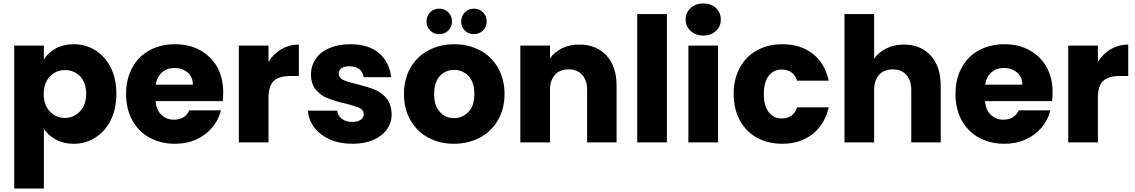

<svg xmlns="http://www.w3.org/2000/svg" viewBox="-20 -821 6545 1107"><path d="M233 -479C233 -479 233 -558 233 -558C233 -558 62 -558 62 -558C62 -558 62 266 62 266C62 266 233 266 233 266C233 266 233 -78 233 -78C233 -78 233 -78 233 -78C250 -53 273 -32 303 -16C332 0 366 8 405 8C405 8 405 8 405 8C451 8 493 -4 530 -28C567 -51 597 -85 619 -129C640 -172 651 -223 651 -280C651 -280 651 -280 651 -280C651 -337 640 -388 619 -431C597 -474 567 -508 530 -531C493 -554 451 -566 405 -566C405 -566 405 -566 405 -566C366 -566 331 -558 302 -542C273 -526 250 -505 233 -479ZM477 -280C477 -280 477 -280 477 -280C477 -237 465 -204 441 -179C417 -154 388 -141 354 -141C354 -141 354 -141 354 -141C320 -141 291 -153 268 -178C244 -203 232 -236 232 -279C232 -279 232 -279 232 -279C232 -322 244 -355 268 -380C291 -405 320 -417 354 -417C354 -417 354 -417 354 -417C389 -417 418 -405 442 -381C465 -356 477 -323 477 -280Z M1267 -288C1267 -288 1267 -288 1267 -288C1267 -344 1255 -393 1232 -435C1208 -477 1175 -509 1133 -532C1091 -555 1043 -566 989 -566C989 -566 989 -566 989 -566C934 -566 885 -554 842 -531C799 -508 766 -474 743 -431C719 -388 707 -337 707 -279C707 -279 707 -279 707 -279C707 -221 719 -170 743 -127C767 -84 800 -50 843 -27C886 -4 934 8 989 8C989 8 989 8 989 8C1034 8 1075 0 1112 -17C1149 -34 1179 -57 1204 -86C1228 -115 1245 -148 1254 -185C1254 -185 1072 -185 1072 -185C1072 -185 1072 -185 1072 -185C1055 -149 1026 -131 983 -131C983 -131 983 -131 983 -131C954 -131 930 -140 911 -159C891 -177 880 -203 877 -238C877 -238 1264 -238 1264 -238C1264 -238 1264 -238 1264 -238C1266 -255 1267 -272 1267 -288ZM878 -333C878 -333 878 -333 878 -333C883 -364 895 -387 915 -404C934 -421 958 -429 987 -429C987 -429 987 -429 987 -429C1017 -429 1042 -420 1062 -403C1082 -386 1092 -362 1092 -333C1092 -333 878 -333 878 -333Z M1528 -465C1528 -465 1528 -558 1528 -558C1528 -558 1357 -558 1357 -558C1357 -558 1357 0 1357 0C1357 0 1528 0 1528 0C1528 0 1528 -259 1528 -259C1528 -259 1528 -259 1528 -259C1528 -305 1539 -337 1560 -356C1581 -374 1613 -383 1656 -383C1656 -383 1703 -383 1703 -383C1703 -383 1703 -564 1703 -564C1703 -564 1703 -564 1703 -564C1666 -564 1633 -555 1603 -538C1573 -520 1548 -496 1528 -465Z M2012 8C2012 8 2012 8 2012 8C2057 8 2097 1 2132 -14C2166 -29 2192 -49 2211 -75C2229 -100 2238 -129 2238 -162C2238 -162 2238 -162 2238 -162C2237 -201 2227 -232 2208 -255C2188 -278 2165 -294 2139 -305C2113 -315 2079 -325 2038 -336C2038 -336 2038 -336 2038 -336C2002 -344 1976 -352 1959 -360C1942 -368 1933 -380 1933 -396C1933 -396 1933 -396 1933 -396C1933 -409 1938 -420 1949 -428C1960 -435 1975 -439 1995 -439C1995 -439 1995 -439 1995 -439C2018 -439 2037 -433 2052 -422C2066 -411 2074 -395 2077 -376C2077 -376 2235 -376 2235 -376C2235 -376 2235 -376 2235 -376C2229 -433 2206 -479 2166 -514C2125 -549 2070 -566 2000 -566C2000 -566 2000 -566 2000 -566C1953 -566 1912 -558 1878 -543C1843 -528 1817 -507 1800 -481C1782 -454 1773 -425 1773 -393C1773 -393 1773 -393 1773 -393C1773 -355 1783 -325 1802 -303C1821 -280 1844 -264 1871 -254C1898 -243 1931 -233 1971 -224C1971 -224 1971 -224 1971 -224C2008 -215 2035 -206 2052 -199C2069 -191 2077 -179 2077 -163C2077 -163 2077 -163 2077 -163C2077 -150 2071 -139 2060 -131C2048 -122 2031 -118 2010 -118C2010 -118 2010 -118 2010 -118C1987 -118 1967 -124 1951 -136C1935 -148 1926 -164 1924 -183C1924 -183 1755 -183 1755 -183C1755 -183 1755 -183 1755 -183C1758 -147 1770 -115 1792 -86C1814 -57 1844 -34 1882 -17C1920 0 1963 8 2012 8Z M2597 8C2597 8 2597 8 2597 8C2652 8 2701 -4 2746 -27C2790 -50 2825 -84 2851 -128C2876 -171 2889 -222 2889 -279C2889 -279 2889 -279 2889 -279C2889 -336 2876 -387 2851 -431C2826 -474 2791 -508 2747 -531C2703 -554 2654 -566 2599 -566C2599 -566 2599 -566 2599 -566C2544 -566 2495 -554 2451 -531C2407 -508 2372 -474 2347 -431C2322 -387 2309 -336 2309 -279C2309 -279 2309 -279 2309 -279C2309 -221 2322 -170 2347 -127C2372 -84 2406 -50 2450 -27C2493 -4 2542 8 2597 8ZM2597 -140C2597 -140 2597 -140 2597 -140C2564 -140 2537 -152 2516 -176C2494 -200 2483 -234 2483 -279C2483 -279 2483 -279 2483 -279C2483 -324 2494 -359 2516 -383C2538 -406 2566 -418 2599 -418C2599 -418 2599 -418 2599 -418C2632 -418 2659 -406 2682 -382C2704 -358 2715 -324 2715 -279C2715 -279 2715 -279 2715 -279C2715 -234 2704 -200 2681 -176C2658 -152 2630 -140 2597 -140ZM2512 -624C2512 -624 2512 -624 2512 -624C2533 -624 2550 -631 2565 -645C2579 -659 2586 -676 2586 -697C2586 -697 2586 -697 2586 -697C2586 -718 2579 -736 2565 -750C2551 -764 2533 -771 2512 -771C2512 -771 2512 -771 2512 -771C2491 -771 2474 -764 2460 -750C2446 -735 2439 -718 2439 -697C2439 -697 2439 -697 2439 -697C2439 -676 2446 -659 2460 -645C2474 -631 2491 -624 2512 -624ZM2712 -624C2712 -624 2712 -624 2712 -624C2733 -624 2750 -631 2765 -645C2779 -659 2786 -676 2786 -697C2786 -697 2786 -697 2786 -697C2786 -718 2779 -736 2765 -750C2751 -764 2733 -771 2712 -771C2712 -771 2712 -771 2712 -771C2691 -771 2674 -764 2660 -750C2646 -735 2639 -718 2639 -697C2639 -697 2639 -697 2639 -697C2639 -676 2646 -659 2660 -645C2674 -631 2691 -624 2712 -624Z M3320 -564C3320 -564 3320 -564 3320 -564C3283 -564 3250 -557 3221 -543C3192 -528 3168 -509 3151 -484C3151 -484 3151 -558 3151 -558C3151 -558 2980 -558 2980 -558C2980 -558 2980 0 2980 0C2980 0 3151 0 3151 0C3151 0 3151 -303 3151 -303C3151 -303 3151 -303 3151 -303C3151 -340 3161 -369 3180 -390C3199 -411 3225 -421 3258 -421C3258 -421 3258 -421 3258 -421C3291 -421 3317 -411 3336 -390C3355 -369 3365 -340 3365 -303C3365 -303 3365 0 3365 0C3365 0 3535 0 3535 0C3535 0 3535 -326 3535 -326C3535 -326 3535 -326 3535 -326C3535 -400 3516 -458 3477 -501C3438 -543 3385 -564 3320 -564Z M3654 -740C3654 -740 3654 0 3654 0C3654 0 3825 0 3825 0C3825 0 3825 -740 3825 -740C3825 -740 3654 -740 3654 -740Z M4035 -616C4035 -616 4035 -616 4035 -616C4064 -616 4089 -625 4108 -643C4127 -660 4136 -682 4136 -708C4136 -708 4136 -708 4136 -708C4136 -735 4127 -757 4108 -775C4089 -792 4064 -801 4035 -801C4035 -801 4035 -801 4035 -801C4005 -801 3981 -792 3962 -775C3943 -757 3933 -735 3933 -708C3933 -708 3933 -708 3933 -708C3933 -682 3943 -660 3962 -643C3981 -625 4005 -616 4035 -616ZM3949 -558C3949 -558 3949 0 3949 0C3949 0 4120 0 4120 0C4120 0 4120 -558 4120 -558C4120 -558 3949 -558 3949 -558Z M4210 -279C4210 -279 4210 -279 4210 -279C4210 -221 4222 -170 4246 -127C4269 -84 4302 -50 4345 -27C4387 -4 4435 8 4490 8C4490 8 4490 8 4490 8C4559 8 4618 -11 4665 -48C4712 -85 4743 -137 4758 -202C4758 -202 4576 -202 4576 -202C4576 -202 4576 -202 4576 -202C4561 -159 4531 -138 4487 -138C4487 -138 4487 -138 4487 -138C4456 -138 4431 -150 4412 -175C4393 -199 4384 -234 4384 -279C4384 -279 4384 -279 4384 -279C4384 -324 4393 -359 4412 -384C4431 -408 4456 -420 4487 -420C4487 -420 4487 -420 4487 -420C4531 -420 4561 -399 4576 -356C4576 -356 4758 -356 4758 -356C4758 -356 4758 -356 4758 -356C4743 -423 4713 -474 4666 -511C4619 -548 4560 -566 4490 -566C4490 -566 4490 -566 4490 -566C4435 -566 4387 -554 4345 -531C4302 -508 4269 -474 4246 -431C4222 -388 4210 -337 4210 -279Z M5192 -564C5192 -564 5192 -564 5192 -564C5155 -564 5121 -557 5091 -542C5061 -527 5037 -508 5020 -483C5020 -483 5020 -740 5020 -740C5020 -740 4849 -740 4849 -740C4849 -740 4849 0 4849 0C4849 0 5020 0 5020 0C5020 0 5020 -303 5020 -303C5020 -303 5020 -303 5020 -303C5020 -340 5030 -369 5049 -390C5068 -411 5094 -421 5127 -421C5127 -421 5127 -421 5127 -421C5160 -421 5186 -411 5205 -390C5224 -369 5234 -340 5234 -303C5234 -303 5234 0 5234 0C5234 0 5404 0 5404 0C5404 0 5404 -326 5404 -326C5404 -326 5404 -326 5404 -326C5404 -400 5385 -458 5346 -501C5307 -543 5256 -564 5192 -564Z M6049 -288C6049 -288 6049 -288 6049 -288C6049 -344 6037 -393 6014 -435C5990 -477 5957 -509 5915 -532C5873 -555 5825 -566 5771 -566C5771 -566 5771 -566 5771 -566C5716 -566 5667 -554 5624 -531C5581 -508 5548 -474 5525 -431C5501 -388 5489 -337 5489 -279C5489 -279 5489 -279 5489 -279C5489 -221 5501 -170 5525 -127C5549 -84 5582 -50 5625 -27C5668 -4 5716 8 5771 8C5771 8 5771 8 5771 8C5816 8 5857 0 5894 -17C5931 -34 5961 -57 5986 -86C6010 -115 6027 -148 6036 -185C6036 -185 5854 -185 5854 -185C5854 -185 5854 -185 5854 -185C5837 -149 5808 -131 5765 -131C5765 -131 5765 -131 5765 -131C5736 -131 5712 -140 5693 -159C5673 -177 5662 -203 5659 -238C5659 -238 6046 -238 6046 -238C6046 -238 6046 -238 6046 -238C6048 -255 6049 -272 6049 -288ZM5660 -333C5660 -333 5660 -333 5660 -333C5665 -364 5677 -387 5697 -404C5716 -421 5740 -429 5769 -429C5769 -429 5769 -429 5769 -429C5799 -429 5824 -420 5844 -403C5864 -386 5874 -362 5874 -333C5874 -333 5660 -333 5660 -333Z M6310 -465C6310 -465 6310 -558 6310 -558C6310 -558 6139 -558 6139 -558C6139 -558 6139 0 6139 0C6139 0 6310 0 6310 0C6310 0 6310 -259 6310 -259C6310 -259 6310 -259 6310 -259C6310 -305 6321 -337 6342 -356C6363 -374 6395 -383 6438 -383C6438 -383 6485 -383 6485 -383C6485 -383 6485 -564 6485 -564C6485 -564 6485 -564 6485 -564C6448 -564 6415 -555 6385 -538C6355 -520 6330 -496 6310 -465Z"/></svg>

Font: Girnar Poppins
Style: Bold
Weight: 500
Designer: Ninad Kale (Devanagari), Jonny Pinhorn (Latin)
Foundry: Indian Type Foundry
Version: ""